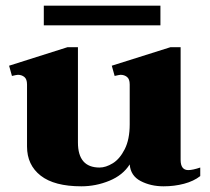

<svg xmlns="http://www.w3.org/2000/svg" viewBox="-20 -645 738 675"><path d="M544 -556H134V-625H544ZM684 -56V-26Q661 -8 627 1Q593 10 555 10Q510 10 474.5 -8.5Q439 -27 436 -67Q412 -29 364.5 -9.5Q317 10 266 10Q171 10 123 -27.5Q75 -65 75 -130V-348Q75 -367 65.5 -374.5Q56 -382 43 -382Q39 -382 22 -378L12 -414L217 -479H254V-144Q254 -56 330 -56Q352 -56 376.5 -71Q401 -86 418.5 -120.5Q436 -155 436 -208V-348Q436 -367 426.5 -374.5Q417 -382 404 -382Q400 -382 383 -378L373 -414L579 -479H615V-83Q615 -47 642 -47Q657 -47 684 -56Z"/></svg>

Font: Taviraj Bold
Style: Regular
Weight: 700
Designer: Katatrad Team
Foundry: CadsonDemak
Version: Version 1.030